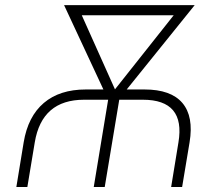

<svg xmlns="http://www.w3.org/2000/svg" viewBox="-20 -748 884 768"><path d="M45.4 0 74.7 -178.7Q91.8 -282.2 155.3 -336.2Q218.8 -390.1 323.2 -390.1H393.6L236.3 -727.5H758.8L486.8 -390.1H558.1Q663.6 -390.1 709.5 -336.2Q755.4 -282.2 738.3 -178.7L708.5 0H664.6L693.8 -178.7Q722.2 -349.1 551.3 -349.1H457L398.9 0H355L412.6 -349.1H316.4Q147.5 -349.1 119.1 -178.7L89.4 0ZM439.9 -390.6 674.8 -687H307.1Z"/></svg>

Font: Inter Extra Light
Style: Italic
Weight: 200
Italic angle: -9.39999°
Designer: Rasmus Andersson
Foundry: rsms
Version: Version 4.000;git-3c8e0fc